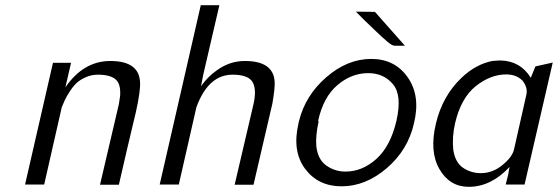

<svg xmlns="http://www.w3.org/2000/svg" viewBox="-20 -714 2159 743"><path d="M77 0 185 -471H255L233 -376Q303 -478 407 -478Q518 -478 522 -396Q524 -362 506 -281Q472 -140 440 1H367L440 -311Q444 -336 445 -344Q447 -377 437 -395Q420 -425 359 -425Q334 -425 311.5 -415Q289 -405 275.5 -392Q262 -379 249 -358.5Q236 -338 231 -327Q226 -316 219 -299L151 0Z M598 0 757 -694H829L767 -427Q767 -426 766 -422Q765 -418 764.5 -414.5Q764 -411 763 -407L758 -380Q786 -421 830.5 -449.5Q875 -478 928 -478Q1039 -478 1043 -396Q1044 -371 1034 -313L961 1H888L961 -311Q974 -369 957 -397Q940 -425 880 -425Q786 -425 740 -299L672 0Z M1135 -236Q1135 -239 1137 -245Q1161 -344 1242.5 -415Q1324 -486 1417 -486Q1508 -486 1558 -414.5Q1608 -343 1582 -237Q1559 -134 1477 -63.5Q1395 7 1302 7Q1211 7 1160.5 -61Q1110 -129 1135 -236ZM1211 -246 1213 -244Q1201 -190 1204 -150Q1209 -98 1242 -74Q1275 -50 1317 -50Q1382 -50 1436.5 -99Q1491 -148 1514 -246Q1537 -346 1500 -389Q1464 -431 1405 -431Q1340 -431 1285.5 -384.5Q1231 -338 1211 -246ZM1357 -669Q1370 -669 1394 -668.5Q1418 -668 1431 -668L1547 -537H1508Q1502 -537 1495 -541Q1488 -545 1477 -554.5Q1466 -564 1455.5 -573.5Q1445 -583 1426 -601.5Q1407 -620 1391 -635Z M1667 -236Q1692 -342 1765 -412Q1820 -465 1885 -478Q1907 -480 1917 -480Q1994 -478 2034 -413L2052 -457L2119 -472L2010 0H1937L1947 -40Q1947 -41 1949 -53L1952 -68Q1880 9 1794 9Q1720 9 1680.5 -59.5Q1641 -128 1667 -236ZM1741 -237Q1729 -183 1734 -135Q1741 -86 1771.5 -65Q1802 -44 1841 -44Q1886 -44 1924 -75Q1962 -106 1969 -135L2017 -348Q2023 -375 2002 -402Q1978 -426 1939 -426Q1878 -426 1821 -380.5Q1764 -335 1741 -237Z"/></svg>

Font: Coval
Style: ExtraLight Italic
Weight: 200
Foundry: Context Ltd
Version: Version 001.000